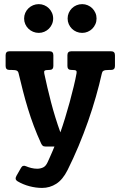

<svg xmlns="http://www.w3.org/2000/svg" viewBox="-20 -754 586 933"><path d="M538.6 -433.1Q538.6 -414.1 519.5 -414.1H509.3Q499 -414.1 492.7 -413.1Q486.3 -412.1 482.7 -409.9Q479 -407.7 477.3 -404.3Q475.6 -400.9 474.6 -396Q462.9 -343.3 446 -284.2Q429.2 -225.1 408 -164.6Q386.7 -104 361.6 -43.9Q336.4 16.1 308.6 71.8Q285.2 118.7 253.7 138.9Q222.2 159.2 184.6 159.2Q154.3 159.2 123 150.9Q91.8 142.6 65.4 127Q50.3 118.2 59.6 101.1L82.5 61Q90.8 46.4 107.4 54.2Q117.2 58.6 131.8 62.3Q146.5 65.9 160.6 65.9Q175.8 65.9 189.2 59.8Q202.6 53.7 211.4 34.2Q215.8 24.4 219.7 15.9Q223.6 7.3 227.5 -1.7Q231.4 -10.7 235.6 -20.3Q239.7 -29.8 244.6 -42H200.7Q191.4 -42 187 -46.4Q182.6 -50.8 179.7 -57.1Q160.2 -99.6 144.3 -141.8Q128.4 -184.1 115.5 -226.6Q102.5 -269 91.6 -311.8Q80.6 -354.5 70.3 -397.9Q68.4 -407.2 61.8 -410.6Q55.2 -414.1 36.6 -414.1H26.4Q7.3 -414.1 7.3 -433.1V-485.8Q7.3 -504.9 26.4 -504.9H220.2Q239.3 -504.9 239.3 -485.8V-433.1Q239.3 -414.1 220.2 -414.1H217.3Q200.7 -414.1 196.8 -410.4Q192.9 -406.7 195.3 -396Q209 -330.6 228 -257.3Q247.1 -184.1 273.4 -110.8Q284.2 -141.1 295.9 -179.2Q307.6 -217.3 318.4 -256.6Q329.1 -295.9 338.1 -333.3Q347.2 -370.6 352.1 -398.9Q353.5 -407.2 349.9 -410.6Q346.2 -414.1 329.6 -414.1H326.7Q307.6 -414.1 307.6 -433.1V-485.8Q307.6 -504.9 326.7 -504.9H519.5Q538.6 -504.9 538.6 -485.8ZM238.3 -664.1Q238.3 -649.4 232.7 -636.7Q227.1 -624 217.5 -614.5Q208 -605 195.3 -599.6Q182.6 -594.2 168.5 -594.2Q153.8 -594.2 140.9 -599.6Q127.9 -605 118.2 -614.5Q108.4 -624 102.8 -636.7Q97.2 -649.4 97.2 -664.1Q97.2 -678.7 102.8 -691.4Q108.4 -704.1 118.2 -713.6Q127.9 -723.1 140.9 -728.5Q153.8 -733.9 168.5 -733.9Q182.6 -733.9 195.3 -728.5Q208 -723.1 217.5 -713.6Q227.1 -704.1 232.7 -691.4Q238.3 -678.7 238.3 -664.1ZM449.2 -664.1Q449.2 -649.4 443.6 -636.7Q438 -624 428.5 -614.5Q418.9 -605 406.2 -599.6Q393.6 -594.2 379.4 -594.2Q364.7 -594.2 351.8 -599.6Q338.9 -605 329.3 -614.5Q319.8 -624 314.2 -636.7Q308.6 -649.4 308.6 -664.1Q308.6 -678.7 314.2 -691.4Q319.8 -704.1 329.3 -713.6Q338.9 -723.1 351.8 -728.5Q364.7 -733.9 379.4 -733.9Q393.6 -733.9 406.2 -728.5Q418.9 -723.1 428.5 -713.6Q438 -704.1 443.6 -691.4Q449.2 -678.7 449.2 -664.1Z"/></svg>

Font: New Telegraph
Style: Bold
Weight: 700
Designer: Frank Baranowski
Foundry: Frank Baranowski
Version: Version 3.001